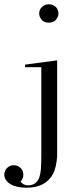

<svg xmlns="http://www.w3.org/2000/svg" viewBox="-114 -705 345 897"><path d="M114 -599Q95 -599 82 -611Q69 -626 69 -642Q69 -661 83 -673Q95 -685 114 -685Q132 -685 146 -673Q159 -660 159 -642Q159 -626 146 -611Q134 -599 114 -599ZM153 -53V25Q151 51 146.5 71Q142 91 134 107Q99 172 10 172Q-37 172 -66 155Q-83 144 -90.5 128Q-98 112 -90 93Q-85 82 -74.5 74.5Q-64 67 -50 67Q-35 67 -25 74Q-5 87 -5 111Q-5 130 -18 143Q-6 161 18 161Q35 161 49 152Q61 144 69 126Q74 113 77 87Q78 73 78.5 55.5Q79 38 79 15V-391H3V-403L153 -423Z"/></svg>

Font: Wachinanga
Style: Regular
Weight: 400
Designer: deFharo
Foundry: deFharo
Version: Wachinanga: Version 2.001 2013